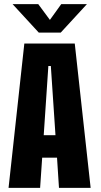

<svg xmlns="http://www.w3.org/2000/svg" viewBox="-20 -911 490 931"><path d="M401.5 -891 274.5 -753H168L41 -891H165.5L222 -814.5L277 -891ZM266 0 256.5 -146.5H184.5L174.5 0H21.5L98 -700H342.5L419.5 0ZM214.5 -591 192 -255.5H249L226.5 -591Z"/></svg>

Font: League Mono Condensed
Style: Bold
Weight: 700
Width: 1
Designer: Tyler Finck
Foundry: The League of Moveable Type / Tyler Finck
Version: Version 2.210